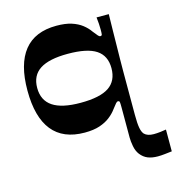

<svg xmlns="http://www.w3.org/2000/svg" viewBox="-106 -596 826 894"><g transform="rotate(-15 307.0 -149.0)"><path d="M614 200Q597 202 579 204Q561 206 546 206Q518 206 498 198Q478 190 463 171Q450 154 445.5 129.5Q441 105 441 88Q441 53 441 29Q441 5 441 -15Q441 -35 441 -60Q441 -77 440 -83.5Q439 -90 432 -90Q427 -90 421.5 -83.5Q416 -77 402 -59Q389 -41 368.5 -25Q348 -9 318.5 1Q289 11 246 11Q142 11 90 -54Q38 -119 38 -247Q38 -374 90 -439Q142 -504 246 -504Q289 -504 318.5 -494.5Q348 -485 368.5 -469Q389 -453 402 -434Q416 -416 421.5 -410Q427 -404 432 -404Q439 -404 440 -410.5Q441 -417 441 -434Q441 -446 440 -461.5Q439 -477 437 -493H496Q495 -450 494.5 -413Q494 -376 493.5 -343.5Q493 -311 492.5 -280Q492 -249 492 -218Q492 -187 492 -153Q492 -121 492 -89.5Q492 -58 492 -8Q492 33 496 54.5Q500 76 509 86Q524 101 554 101Q563 101 569.5 100.5Q576 100 586.5 99Q597 98 614 95ZM85 -247Q85 -187 129 -157.5Q173 -128 263 -128Q357 -128 400 -157Q443 -186 443 -247Q443 -307 400 -335.5Q357 -364 263 -364Q173 -364 129 -335.5Q85 -307 85 -247Z"/></g></svg>

Font: Ojuju
Style: Bold
Weight: 700
Designer: Chisaokwu Joboson, Mirko Velimirovic
Foundry: Udi Foundry
Version: Version 1.000